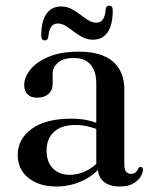

<svg xmlns="http://www.w3.org/2000/svg" viewBox="-20 -652 546 682"><path d="M327.5 -56.5V-64.5L322 -65.5V-356Q322 -399.5 301.5 -422.8Q281 -446 242.5 -446Q204.5 -446 185.8 -429.5Q167 -413 167 -391.5V-354Q167 -331 152 -318Q137 -305 111.5 -305Q90 -305 78 -316.8Q66 -328.5 66 -349.5Q66 -378.5 88.5 -405.8Q111 -433 154.2 -450.8Q197.5 -468.5 259.5 -468.5Q341.5 -468.5 381.5 -433Q421.5 -397.5 421.5 -336.5V-68Q421.5 -50.5 427.8 -42.5Q434 -34.5 444.5 -34.5Q456 -34.5 462 -40Q468 -45.5 471 -53Q472.5 -56 474.8 -57.8Q477 -59.5 480 -59.5Q483.5 -59.5 485.5 -56.8Q487.5 -54 487.5 -49Q487.5 -36.5 478.5 -22.8Q469.5 -9 451.5 0.8Q433.5 10.5 406 10.5Q368.5 10.5 348 -7Q327.5 -24.5 327.5 -56.5ZM43 -101.5Q43 -158 92.5 -194.2Q142 -230.5 234 -230.5Q268 -230.5 294.8 -224Q321.5 -217.5 342.5 -207.5L336 -188.5Q316 -197 294.2 -202.5Q272.5 -208 247 -208Q198.5 -208 172 -183.8Q145.5 -159.5 145.5 -117.5Q145.5 -76 168.2 -53.5Q191 -31 227 -31Q257.5 -31 286.2 -45Q315 -59 335.5 -84.5L344 -68Q317 -30 273 -9.8Q229 10.5 180 10.5Q119 10.5 81 -20Q43 -50.5 43 -101.5ZM310 -511Q290 -511 273.2 -519.8Q256.5 -528.5 242 -539.8Q227.5 -551 213.8 -559.8Q200 -568.5 185.5 -568.5Q169.5 -568.5 161.5 -556.5Q153.5 -544.5 151.5 -520.5Q149.5 -508.5 139 -508.5Q126.5 -508.5 126.5 -525Q126.5 -577 145 -603Q163.5 -629 197 -629Q217.5 -629 234 -620.2Q250.5 -611.5 265 -600.2Q279.5 -589 293.5 -580.2Q307.5 -571.5 322 -571.5Q338 -571.5 346 -583.8Q354 -596 355.5 -620Q357.5 -632 368 -632Q380.5 -632 380.5 -615.5Q380.5 -563.5 362.2 -537.2Q344 -511 310 -511Z"/></svg>

Font: Fraunces 60pt
Style: Regular
Weight: 400
Version: Version 1.000;[b76b70a41]